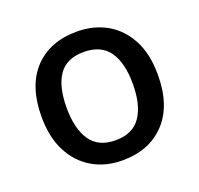

<svg xmlns="http://www.w3.org/2000/svg" viewBox="-103 -662 815 785"><g transform="rotate(-20 304.5 -269.5)"><path d="M558 -270Q558 -136 489 -63Q420 10 303 10Q230 10 173.5 -23Q117 -56 84.5 -118.5Q52 -181 52 -270Q52 -404 120 -476.5Q188 -549 306 -549Q380 -549 436.5 -516.5Q493 -484 525.5 -422Q558 -360 558 -270ZM161 -270Q161 -179 195.5 -128Q230 -77 305 -77Q380 -77 414.5 -128Q449 -179 449 -270Q449 -362 414 -411.5Q379 -461 304 -461Q229 -461 195 -411.5Q161 -362 161 -270Z"/></g></svg>

Font: Noto Sans Medium
Style: Regular
Weight: 500
Designer: Monotype Design Team
Foundry: Monotype Imaging Inc.
Version: Version 2.007